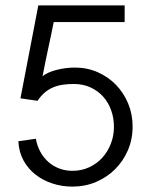

<svg xmlns="http://www.w3.org/2000/svg" viewBox="-20 -690 565 719"><path d="M446.8 -669.9V-607.4H181.2Q175.8 -579.6 170.4 -554.7Q165 -529.8 159.9 -505.6Q154.8 -481.4 149.7 -456.8Q144.5 -432.1 139.2 -403.8Q147.5 -411.6 161.1 -417.7Q174.8 -423.8 191.7 -428.2Q208.5 -432.6 226.3 -434.8Q244.1 -437 260.3 -437Q306.2 -437 345.7 -419.7Q385.3 -402.3 414.3 -372.3Q443.4 -342.3 460 -302.2Q476.6 -262.2 476.6 -216.3Q476.6 -168.5 459 -127.4Q441.4 -86.4 410.9 -56.2Q380.4 -25.9 339.4 -8.5Q298.3 8.8 251 8.8Q212.4 8.8 176.8 -2.7Q141.1 -14.2 113.3 -35.9Q85.4 -57.6 68.1 -89.1Q50.8 -120.6 48.8 -161.1L114.3 -170.4Q119.1 -143.6 131.1 -121.6Q143.1 -99.6 160.9 -83.7Q178.7 -67.9 201.7 -59.1Q224.6 -50.3 251.5 -50.3Q285.2 -50.3 313.7 -63.5Q342.3 -76.7 362.8 -99.1Q383.3 -121.6 395 -151.6Q406.7 -181.6 406.7 -214.8Q406.7 -247.1 396.5 -276.4Q386.2 -305.7 366.7 -327.6Q347.2 -349.6 319.3 -362.5Q291.5 -375.5 256.8 -375.5Q234.9 -375.5 215.6 -372.8Q196.3 -370.1 179.4 -363Q162.6 -356 147.9 -343.8Q133.3 -331.5 120.6 -312.5L56.6 -321.8L123.5 -669.9Z"/></svg>

Font: SengPathom
Style: Regular
Weight: 400
Designer: John M. Durdin
Foundry: Lao Script for Windows
Version: Version 1.300